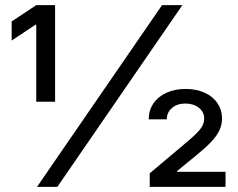

<svg xmlns="http://www.w3.org/2000/svg" viewBox="-20 -727 926 747"><path d="M610.4 -707H689.5L203.1 0H124ZM121.1 -630.9H118.2L25.4 -569.3V-643.6L121.1 -707H194.3V-331.1H121.1ZM562.5 -52.7 710.9 -177.7Q745.6 -207 760 -225.8Q774.4 -244.6 774.4 -265.6Q774.4 -291.5 753.4 -307.9Q732.4 -324.2 701.2 -324.2Q669.4 -324.2 649.2 -306.9Q628.9 -289.6 628.9 -262.7H558.6Q558.6 -297.4 576.7 -324.2Q594.7 -351.1 627.4 -366Q660.2 -380.9 702.1 -380.9Q744.6 -380.9 776.9 -366Q809.1 -351.1 826.4 -325Q843.8 -298.8 843.8 -266.6Q843.8 -241.2 833.7 -220Q823.7 -198.7 802.7 -176.3Q781.7 -153.8 744.1 -123L668.9 -61.5V-58.6H857.4V0H562.5Z"/></svg>

Font: Pretendard GOV
Style: Regular
Weight: 400
Designer: Base glyphs from Inter by Rasmus Andersson; Hangeul glyphs from Noto Sans CJK(Source Han Sans) by Jang Soo-young and Kan
Foundry: Kil Hyung-jin
Version: Version 1.309